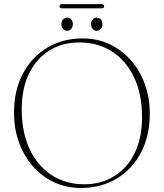

<svg xmlns="http://www.w3.org/2000/svg" viewBox="-20 -899 796 932"><path d="M381 -712.5Q451.5 -712.5 511 -684.8Q570.5 -657 614.5 -607.5Q658.5 -558 682.8 -491.2Q707 -424.5 707 -347Q707 -238.5 663.8 -157.2Q620.5 -76 545 -31.2Q469.5 13.5 372.5 13.5Q302.5 13.5 243.2 -14Q184 -41.5 140.2 -91.2Q96.5 -141 72.2 -207.5Q48 -274 48 -352Q48 -460.5 91 -541.5Q134 -622.5 209.2 -667.5Q284.5 -712.5 381 -712.5ZM669.5 -330.5Q669.5 -441.5 631 -523Q592.5 -604.5 524 -648.8Q455.5 -693 365 -693Q283.5 -693 220.5 -654.2Q157.5 -615.5 121.5 -542.8Q85.5 -470 85.5 -368.5Q85.5 -256.5 123.8 -175Q162 -93.5 230.8 -49Q299.5 -4.5 389.5 -4.5Q471 -4.5 534.2 -43.5Q597.5 -82.5 633.5 -155.5Q669.5 -228.5 669.5 -330.5ZM306 -749.5Q293.5 -749.5 285.8 -759Q278 -768.5 278 -781.5Q278 -795 285.8 -804.2Q293.5 -813.5 306 -813.5Q318.5 -813.5 326 -804.2Q333.5 -795 333.5 -781.5Q333.5 -768.5 326 -759Q318.5 -749.5 306 -749.5ZM449.5 -749.5Q437 -749.5 429.5 -759Q422 -768.5 422 -781.5Q422 -795 429.5 -804.2Q437 -813.5 449.5 -813.5Q462 -813.5 469.8 -804.2Q477.5 -795 477.5 -781.5Q477.5 -768.5 469.8 -759Q462 -749.5 449.5 -749.5ZM269 -868.5Q269 -879 280.5 -879H474Q485.5 -879 485.5 -868.5Q485.5 -858.5 474 -858.5H280.5Q269 -858.5 269 -868.5Z"/></svg>

Font: Fraunces 72pt Thin
Style: Regular
Weight: 100
Version: Version 1.000;[b76b70a41]